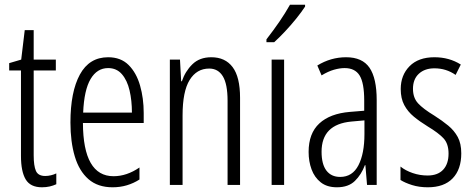

<svg xmlns="http://www.w3.org/2000/svg" viewBox="-20 -785 2011 815"><path d="M172 -38Q184 -38 196.5 -41Q209 -44 219 -49V-3Q206 3 191 6.5Q176 10 158 10Q109 10 89 -23.5Q69 -57 69 -123V-486H19V-517L70 -532L85 -657H123V-532H217V-486H123V-126Q123 -81 132.5 -59.5Q142 -38 172 -38Z M439 -542Q493 -542 526 -509Q559 -476 574.5 -422Q590 -368 590 -305V-263H332Q333 -37 462 -37Q518 -37 572 -74V-23Q547 -7 518.5 1.5Q490 10 458 10Q395 10 355.5 -24.5Q316 -59 297.5 -121Q279 -183 279 -265Q279 -395 319 -468.5Q359 -542 439 -542ZM439 -496Q392 -496 364.5 -449.5Q337 -403 333 -307H540Q540 -358 530 -401Q520 -444 497.5 -470Q475 -496 439 -496Z M877 -542Q936 -542 967.5 -500Q999 -458 999 -370V0H946V-357Q946 -428 926 -461Q906 -494 868 -494Q815 -494 785 -445.5Q755 -397 755 -295V0H701V-532H744L749 -440H752Q766 -482 796.5 -512Q827 -542 877 -542Z M1186 0H1133V-532H1186ZM1275 -757Q1260 -734 1237 -705.5Q1214 -677 1189 -650.5Q1164 -624 1144 -606H1111V-618Q1142 -658 1166 -693Q1190 -728 1211 -765H1275Z M1449 -542Q1518 -542 1548.5 -497.5Q1579 -453 1579 -360V0H1538L1531 -84H1529Q1514 -44 1486.5 -17Q1459 10 1410 10Q1368 10 1341.5 -11Q1315 -32 1302.5 -66Q1290 -100 1290 -140Q1290 -219 1335.5 -261Q1381 -303 1465 -310L1526 -315V-358Q1526 -433 1506.5 -464.5Q1487 -496 1443 -496Q1422 -496 1397.5 -489Q1373 -482 1345 -465L1327 -507Q1384 -542 1449 -542ZM1471 -269Q1345 -257 1345 -141Q1345 -88 1365.5 -61Q1386 -34 1424 -34Q1476 -34 1501.5 -83.5Q1527 -133 1527 -216V-274Z M1938 -134Q1938 -66 1901.5 -28Q1865 10 1796 10Q1759 10 1729 0.5Q1699 -9 1680 -21V-78Q1701 -61 1731.5 -50.5Q1762 -40 1795 -40Q1838 -40 1861 -64.5Q1884 -89 1884 -133Q1884 -175 1862.5 -198Q1841 -221 1796 -248Q1762 -269 1736.5 -290Q1711 -311 1696 -339Q1681 -367 1681 -407Q1681 -466 1718.5 -504Q1756 -542 1824 -542Q1887 -542 1936 -511L1914 -467Q1874 -495 1824 -495Q1783 -495 1758 -472Q1733 -449 1733 -408Q1733 -370 1754.5 -346.5Q1776 -323 1824 -294Q1857 -273 1882.5 -252Q1908 -231 1923 -203.5Q1938 -176 1938 -134Z"/></svg>

Font: Noto Sans Tamil ExtraCondensed Light
Style: Regular
Weight: 300
Width: 2
Designer: Jelle Bosma - Monotype Design Team
Foundry: Monotype Imaging Inc.
Version: Version 2.004; ttfautohint (v1.8.4.7-5d5b)